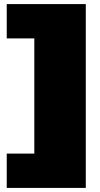

<svg xmlns="http://www.w3.org/2000/svg" viewBox="-20 -820 491 940"><path d="M13 100V-68H148V-632H13V-800H400V100Z"/></svg>

Font: Pathway Extreme 8pt Thin 12pt Black
Style: Regular
Weight: 900
Version: Version 1.001;gftools[0.9.26]